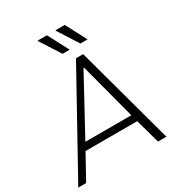

<svg xmlns="http://www.w3.org/2000/svg" viewBox="-225 -1030 1082 1164"><g transform="rotate(-30 315.5 -447.5)"><path d="M598 0H539L492 -170H130L36 0H-19L361 -686H411ZM371 -612 157 -219H479L375 -612ZM354 -750H304L213 -892L214 -895H278ZM479 -750H429L338 -892L339 -895H403Z"/></g></svg>

Font: Chivo Thin Italic
Style: Regular
Weight: 100
Italic angle: -8.05°
Designer: Hector Gatti
Foundry: Omnibus-Type
Version: Version 1.007